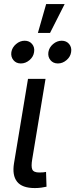

<svg xmlns="http://www.w3.org/2000/svg" viewBox="-20 -934 375 957"><path d="M153.8 3.4Q90.3 3.4 65.2 -28.3Q40 -60.1 49.8 -120.1L119.6 -541H207L140.6 -140.1Q134.3 -103.5 141.1 -88.9Q147.9 -74.2 176.3 -74.2Q188.5 -74.2 195.8 -75Q203.1 -75.7 209.5 -77.1L211.9 -3.4Q201.7 -1 186.3 1.2Q170.9 3.4 153.8 3.4ZM268.6 -617.7Q245.1 -617.7 231.4 -634.3Q217.8 -650.9 221.2 -674.3Q225.1 -697.8 244.6 -714.4Q264.2 -731 287.6 -731Q311 -731 324.7 -714.4Q338.4 -697.8 334.5 -674.3Q331.1 -650.9 311.5 -634.3Q292 -617.7 268.6 -617.7ZM84 -617.7Q60.5 -617.7 46.9 -634.3Q33.2 -650.9 36.6 -674.3Q40.5 -697.8 60.1 -714.4Q79.6 -731 103 -731Q126.5 -731 140.1 -714.4Q153.8 -697.8 149.9 -674.3Q146.5 -650.9 127 -634.3Q107.4 -617.7 84 -617.7ZM168.9 -770 210 -913.6H302.2L229.5 -770Z"/></svg>

Font: Inter 17pt
Style: Italic
Weight: 400
Italic angle: -9.3988°
Version: Version 4.001;git-66647c0bb